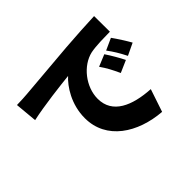

<svg xmlns="http://www.w3.org/2000/svg" viewBox="-166 -1021 1331 1331"><g transform="rotate(-45 500.0 -355.5)"><path d="M745 -520 658 -484C690 -438 707 -405 734 -347L823 -386C805 -423 770 -483 745 -520ZM858 -568 772 -529C805 -484 824 -453 853 -396L941 -438C921 -474 884 -532 858 -568ZM68 -699 83 -536C202 -562 376 -582 461 -591C408 -543 336 -438 336 -302C336 -91 525 29 746 46L802 -121C631 -131 494 -188 494 -334C494 -451 586 -567 693 -591C748 -602 832 -602 883 -603L882 -757C810 -754 693 -748 594 -740C413 -724 263 -712 170 -704C151 -702 108 -700 68 -699Z"/></g></svg>

Font: Noto Sans T Chinese Black
Style: Bold
Weight: 900
Designer: Ryoko NISHIZUKA (kana & ideographs); Paul D. Hunt (Latin, Greek & Cyrillic); Wenlong ZHANG (bopomofo); Sandoll Communica
Foundry: Adobe Systems Incorporated
Version: Version 1.000;PS 1;hotconv 1.0.78;makeotf.lib2.5.61930